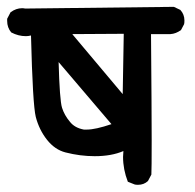

<svg xmlns="http://www.w3.org/2000/svg" viewBox="-40 -587 560 550"><path d="M313.5 -154.3Q279.3 -139.6 231.4 -139.6Q189.5 -139.6 147.5 -150.4Q117.2 -158.2 94.7 -186.5Q72.3 -214.8 62.5 -252Q53.7 -287.1 48.8 -485.4Q41 -483.4 34.2 -483.4Q12.7 -483.4 -7.8 -494.1Q-19.5 -507.8 -19.5 -527.3Q-19.5 -529.3 -19.5 -533.2L-9.8 -551.8Q5.9 -563.5 23.4 -563.5Q27.3 -563.5 32.2 -562.5L458 -567.4L476.6 -558.6Q488.3 -545.9 488.3 -528.3Q488.3 -520.5 487.3 -517.6L478.5 -501Q463.9 -490.2 448.2 -489.3H392.6Q394.5 -269.5 394.5 -185.1Q394.5 -100.6 393.6 -86.9L383.8 -68.4Q372.1 -57.6 355.5 -57.6Q348.6 -57.6 345.7 -58.6L326.2 -66.4Q312.5 -101.6 312.5 -137.7Q312.5 -138.7 313.5 -154.3ZM209 -215.8Q233.4 -215.8 279.3 -231.4L127.9 -409.2Q130.9 -299.8 137.7 -278.3Q144.5 -256.8 160.2 -238.3Q173.8 -220.7 200.2 -215.8Q204.1 -215.8 209 -215.8ZM311.5 -317.4 314.5 -490.2 167 -489.3Z"/></svg>

Font: JasonHandwriting2
Style: SemiBold
Weight: 600
Version: Version 1.04.7